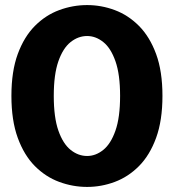

<svg xmlns="http://www.w3.org/2000/svg" viewBox="-20 -726 690 757"><path d="M323.5 11Q267 11 213.5 -8.8Q160 -28.5 117.5 -71.2Q75 -114 50 -182.5Q25 -251 25 -348Q25 -445 50 -513Q75 -581 117.5 -623.8Q160 -666.5 213.5 -686.2Q267 -706 323.5 -706Q379.5 -706 432.5 -686.2Q485.5 -666.5 528 -623.8Q570.5 -581 595.5 -513Q620.5 -445 620.5 -348Q620.5 -251 595.5 -182.5Q570.5 -114 528 -71.2Q485.5 -28.5 432.5 -8.8Q379.5 11 323.5 11ZM323.5 -111Q357.5 -111 387.2 -135Q417 -159 435.2 -211Q453.5 -263 453.5 -348Q453.5 -432.5 435.2 -484.5Q417 -536.5 387.2 -560.2Q357.5 -584 323.5 -584Q288.5 -584 258.5 -560.2Q228.5 -536.5 210.2 -484.5Q192 -432.5 192 -348Q192 -263 210.2 -211Q228.5 -159 258.5 -135Q288.5 -111 323.5 -111Z"/></svg>

Font: Trispace
Style: Bold
Weight: 700
Designer: Tyler Finck
Foundry: Etcetera Type Company
Version: Version 1.210; ttfautohint (v1.8.3)